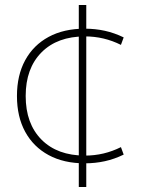

<svg xmlns="http://www.w3.org/2000/svg" viewBox="-20 -645 593 770"><path d="M320 10Q236 10 175 -23Q114 -56 81 -116.5Q48 -177 48 -260Q48 -343 81 -403.5Q114 -464 175 -497Q236 -530 320 -530Q362 -530 400.5 -521.5Q439 -513 476 -495L465 -465Q431 -482 395 -490.5Q359 -499 321 -499Q210 -499 146.5 -435Q83 -371 83 -260Q83 -149 146.5 -85Q210 -21 321 -21Q359 -21 395 -29.5Q431 -38 465 -55L476 -25Q439 -7 400.5 1.5Q362 10 320 10ZM296 105V-625H326V105Z"/></svg>

Font: M PLUS 2 Thin ExtraLight
Style: Regular
Weight: 250
Version: Version 1.001